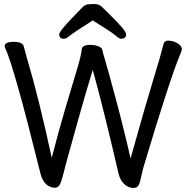

<svg xmlns="http://www.w3.org/2000/svg" viewBox="-20 -912 920 950"><path d="M297 -720Q273 -720 273 -742Q273 -750 292 -773.5Q311 -797 356 -843Q376 -864 388 -876Q400 -888 411.5 -890Q423 -892 446.5 -892Q470 -892 483 -879Q496 -866 516 -847Q564 -800 584 -776Q604 -752 604 -742Q604 -730 597 -725Q590 -720 580 -720Q570 -720 552 -736Q534 -752 439 -811Q341 -749 324 -734.5Q307 -720 297 -720ZM5 -676Q3 -680 3 -683Q3 -705 48 -705Q93 -705 98 -681L112 -629Q173 -424 236 -131Q269 -260 303 -375L362 -572Q382 -640 384 -665Q384 -690 427 -690Q446 -690 464 -684Q485 -677 487 -663Q489 -650 499.5 -616.5Q510 -583 552 -426.5Q594 -270 626 -128Q703 -403 738.5 -518Q774 -633 790 -697Q795 -711 812 -711Q828 -711 842 -706Q880 -690 880 -668Q880 -664 874 -649Q825 -536 689 -82Q685 -66 681 -48Q677 -30 672 -11Q665 18 640 18Q617 18 596.5 0.5Q576 -17 567 -51Q494 -367 439 -566Q407 -463 367 -320L310 -115Q297 -68 293 -50Q289 -32 281 -10Q272 17 250.5 17Q229 17 209 0Q190 -17 181 -50Q49 -584 5 -676Z"/></svg>

Font: Moon Stars Kai
Style: Bold
Weight: 700
Designer: GuiWonder
Version: Version 1.101